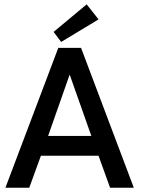

<svg xmlns="http://www.w3.org/2000/svg" viewBox="-20 -886 666 906"><path d="M255 -660H362.5L611.5 0H499.5L445 -151H173L118 0H5.5ZM207 -244.5H411L309.5 -532H308ZM268.5 -688 233 -735.5 389 -865.5 445 -794.5Z"/></svg>

Font: League Spartan Thin Medium
Style: Regular
Weight: 500
Version: Version 2.002